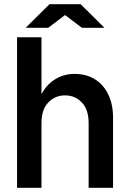

<svg xmlns="http://www.w3.org/2000/svg" viewBox="-20 -892 618 912"><path d="M401 0V-307Q401 -372 368.5 -405.5Q336 -439 289 -439Q242 -439 209.5 -405.5Q177 -372 177 -307H147Q147 -380 171 -432.5Q195 -485 238 -513Q281 -541 335 -541Q389 -541 430 -516Q471 -491 494 -444Q517 -397 517 -333V0ZM61 0V-715H177V0ZM369 -760 221 -872H363L476 -760ZM102 -760 215 -872H357L209 -760Z"/></svg>

Font: Radio Canada Big Medium
Style: Regular
Weight: 500
Designer: Étienne Aubert Bonn
Foundry: Coppers and Brasses
Version: Version 1.001